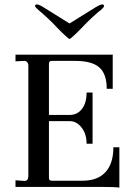

<svg xmlns="http://www.w3.org/2000/svg" viewBox="-20 -844 603 867"><path d="M519 3Q496 0 431 0H50V-30L90 -27Q108 -27 108 -49V-548Q108 -557 102.5 -563.5Q97 -570 88 -569L50 -567V-597H472Q487 -597 489 -598V-443H462Q462 -510 428.5 -539.5Q395 -569 320 -569H213Q201 -569 201 -555V-325H295Q329 -325 350 -352Q371 -379 371 -426H398V-195H371Q371 -239 348.5 -268Q326 -297 295 -297H201V-41Q201 -28 213 -28H353Q421 -28 456.5 -67Q492 -106 492 -179H519ZM264 -693 240 -717 217 -741Q194 -764 163 -791Q156 -796 146 -806Q138 -814 138 -816Q138 -824 147 -824Q156 -824 175 -812L294 -738L413 -812Q433 -824 441 -824Q450 -824 450 -816Q450 -813 443 -806Q436 -798 425 -791Q394 -764 371 -741L348 -717L324 -693Q298 -668 294 -668Q290 -668 264 -693Z"/></svg>

Font: UnnaRegular
Style: Regular
Weight: 400
Designer: Jorge de Buen Unna
Foundry: Omnibus-Type
Version: Version 2.008;hotconv 1.0.109;makeotfexe 2.5.65596